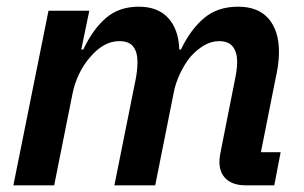

<svg xmlns="http://www.w3.org/2000/svg" viewBox="-20 -554 908 574"><path d="M142 0H20L125 -522H247L223 -406H229Q258 -467 297 -500.5Q336 -534 395 -534Q452 -534 483 -500Q514 -466 516 -406H521Q549 -465 589.5 -499.5Q630 -534 692 -534Q752 -534 783 -498Q814 -462 814 -399Q814 -378 811 -357.5Q808 -337 803 -315L760 -99H819L800 0H714Q677 0 656.5 -18.5Q636 -37 636 -70Q636 -78 637 -85Q638 -92 639 -97L682 -314Q685 -328 687 -342Q689 -356 689 -369Q689 -398 676 -414.5Q663 -431 635 -431Q612 -431 590.5 -418.5Q569 -406 551 -386Q533 -365 518.5 -334.5Q504 -304 499 -275L444 0H322L385 -314Q388 -328 389.5 -342.5Q391 -357 391 -369Q391 -398 378.5 -414.5Q366 -431 337 -431Q312 -431 290.5 -418.5Q269 -406 252 -386Q231 -363 217 -334Q203 -305 197 -275Z"/></svg>

Font: IBM Plex Sans SemiBold
Style: Italic
Weight: 600
Italic angle: -11.31°
Designer: Mike Abbink, Paul van der Laan, Pieter van Rosmalen
Foundry: Bold Monday
Version: Version 3.201